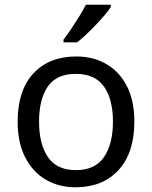

<svg xmlns="http://www.w3.org/2000/svg" viewBox="-20 -786 645 816"><path d="M551 -269Q551 -136 483.5 -63Q416 10 301 10Q230 10 174.5 -22.5Q119 -55 87 -117.5Q55 -180 55 -269Q55 -402 122 -474Q189 -546 304 -546Q377 -546 432.5 -513.5Q488 -481 519.5 -419.5Q551 -358 551 -269ZM146 -269Q146 -174 183.5 -118.5Q221 -63 303 -63Q384 -63 422 -118.5Q460 -174 460 -269Q460 -364 422 -418Q384 -472 302 -472Q220 -472 183 -418Q146 -364 146 -269ZM451 -756Q442 -742 425 -722Q408 -702 387.5 -680.5Q367 -659 346.5 -639.5Q326 -620 308 -606H250V-618Q265 -637 282.5 -663Q300 -689 317 -716.5Q334 -744 345 -766H451Z"/></svg>

Font: Noto Sans Sora Sompeng
Style: Regular
Weight: 400
Designer: Monotype Design Team. David Williams.
Foundry: Monotype Imaging Inc.
Version: Version 2.101